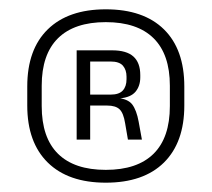

<svg xmlns="http://www.w3.org/2000/svg" viewBox="-20 -668 454 412"><path d="M207 -276Q126.5 -276 82.5 -319.2Q38.5 -362.5 38.5 -441.5V-482.5Q38.5 -562 82.5 -605Q126.5 -648 207 -648Q288 -648 331.8 -605Q375.5 -562 375.5 -482.5V-441.5Q375.5 -362.5 331.8 -319.2Q288 -276 207 -276ZM207 -303.5Q274.5 -303.5 309.5 -338Q344.5 -372.5 344.5 -440.5V-484Q344.5 -551.5 309.5 -586Q274.5 -620.5 207 -620.5Q139.5 -620.5 104.5 -586Q69.5 -551.5 69.5 -484V-440.5Q69.5 -372.5 104.5 -338Q139.5 -303.5 207 -303.5ZM254.5 -368.5 248.5 -403.5Q245 -425.5 236.5 -433.5Q228 -441.5 210 -441.5H164V-465H217.5Q235.5 -465 243.5 -473.8Q251.5 -482.5 251.5 -498V-503.5Q251.5 -518 243.8 -527Q236 -536 217.5 -536H163.5V-560H220.5Q251.5 -560 266.2 -546.8Q281 -533.5 281 -507V-502Q281 -483.5 270.8 -471.2Q260.5 -459 237.5 -457L236.5 -453.5L230.5 -458Q254.5 -456 263.8 -443.8Q273 -431.5 277.5 -407L284.5 -368.5ZM144.5 -368.5V-560H173.5V-457V-447.5V-368.5Z"/></svg>

Font: Anek Gujarati Light
Style: Regular
Weight: 300
Designer: Mrunmayee Ghaisas (Gujarati), Yesha Goshar (Latin)
Foundry: Ek Type
Version: Version 1.003